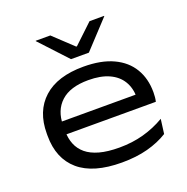

<svg xmlns="http://www.w3.org/2000/svg" viewBox="-127 -813 921 945"><g transform="rotate(-20 334.0 -340.0)"><path d="M354 15Q204.5 15 129.2 -49.8Q54 -114.5 54 -233.5V-245.5Q54 -362.5 126.5 -428Q199 -493.5 335.5 -493.5Q428.5 -493.5 491 -464.2Q553.5 -435 585.2 -382Q617 -329 617 -258.5V-255.5Q617 -244 615.8 -231.5Q614.5 -219 612 -209H528.5Q530 -220.5 530.5 -234.5Q531 -248.5 531 -261.5Q531 -311 509 -347.2Q487 -383.5 443.5 -403.2Q400 -423 335.5 -423Q240 -423 191.8 -378.5Q143.5 -334 143.5 -257V-249.5V-240V-224Q143.5 -187.5 155.8 -157Q168 -126.5 194.5 -104.2Q221 -82 263.8 -70.2Q306.5 -58.5 367.5 -58.5Q435.5 -58.5 494.2 -74.8Q553 -91 606 -122L596 -46Q549.5 -17 489.5 -1Q429.5 15 354 15ZM95 -209V-276H594.5V-209ZM291.5 -549 159 -691.5V-693.5H235.5L336.5 -598.5H340.5L441 -693.5H517.5V-691.5L385 -549Z"/></g></svg>

Font: Anek Latin Expanded
Style: Regular
Weight: 400
Width: 7
Designer: Yesha Goshar
Foundry: Ek Type
Version: Version 1.003